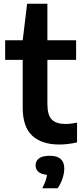

<svg xmlns="http://www.w3.org/2000/svg" viewBox="-20 -760 445 1023"><path d="M296 10Q202.5 10 151.8 -37Q101 -84 101 -186.5V-545.5L124.5 -740H232.5V-207Q232.5 -146.5 256 -123Q279.5 -99.5 330 -99.5Q344 -99.5 358.5 -101.2Q373 -103 390.5 -106.5V-1Q369.5 3.5 344.8 6.8Q320 10 296 10ZM7.5 -441V-545.5H385.5V-441ZM205.5 243Q221.5 211.5 227.2 189Q233 166.5 233 143.5L256.5 172H246Q206 172 187.8 158Q169.5 144 169.5 121Q169.5 97.5 188 83.8Q206.5 70 245 70Q285 70 303.8 87.5Q322.5 105 322.5 137.5Q322.5 162.5 313 191.2Q303.5 220 287 243Z"/></svg>

Font: Encode Sans Condensed Thin SemiBold
Style: Regular
Weight: 600
Version: Version 3.002